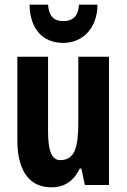

<svg xmlns="http://www.w3.org/2000/svg" viewBox="-20 -789 541 819"><path d="M396 -769H317C314 -719 290 -699 250 -699C209 -699 188 -721 185 -769H106C108 -662 165 -606 250 -606C333 -606 395 -669 396 -769ZM445 -547H314V-269C314 -164 301 -106 237 -106C200 -106 185 -147 185 -229V-547H54V-191C54 -65 102 10 199 10C255 10 295 -17 320 -70H327L342 0H445Z"/></svg>

Font: Noto Sans Thai Looped ExtraCondensed
Style: Bold
Weight: 700
Width: 2
Designer: Sasikarn Vongin, Ben Mitchell
Foundry: The Fontpad Ltd
Version: Version 1.001